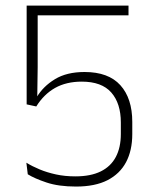

<svg xmlns="http://www.w3.org/2000/svg" viewBox="-20 -659 548 688"><path d="M252.5 9.5Q190 9.5 146.8 -5Q103.5 -19.5 79.5 -34.5L74.5 -76Q95.5 -63 122 -52Q148.5 -41 180.5 -34Q212.5 -27 250 -27Q305 -27 341 -44.8Q377 -62.5 395 -96.5Q413 -130.5 413 -179V-220Q413 -288.5 378.8 -327.5Q344.5 -366.5 273 -366.5Q217.5 -366.5 177.2 -343.8Q137 -321 110 -277.5L75.5 -285V-639H440.5V-604H115V-418L113.5 -309L111.5 -310.5Q134.5 -349.5 176.8 -375.2Q219 -401 283 -401Q368.5 -401 411.2 -353.8Q454 -306.5 454 -222V-178.5Q454 -120 431.8 -78Q409.5 -36 365 -13.2Q320.5 9.5 252.5 9.5Z"/></svg>

Font: Anek Gujarati Medium ExtraLight
Style: Regular
Weight: 250
Version: Version 1.003